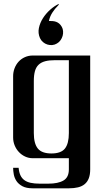

<svg xmlns="http://www.w3.org/2000/svg" viewBox="-20 -829 567 1006"><path d="M48.8 50.3Q48.8 65.9 52.2 84.7Q55.7 103.5 66.4 119.6Q77.1 135.7 97.4 146.7Q117.7 157.7 151.9 157.7H340.8Q367.7 157.7 388.7 152.6Q409.7 147.5 423.8 135.7Q438 124 445.3 105Q452.6 85.9 452.6 58.6V-538.1H151.9Q129.4 -538.1 110.4 -529.5Q91.3 -521 77.6 -506.1Q64 -491.2 56.4 -471.4Q48.8 -451.7 48.8 -429.7V-108.4Q48.8 -86.4 56.9 -66.9Q64.9 -47.4 78.9 -32.5Q92.8 -17.6 111.6 -8.8Q130.4 0 151.9 0H340.8V58.6Q340.8 100.1 312.7 116.7Q284.7 133.3 232.9 133.3H188Q160.6 133.3 140.6 128.9Q120.6 124.5 107.4 114.7Q94.2 105 86.9 89.1Q79.6 73.2 77.6 50.3ZM249.5 -24.9Q199.2 -24.9 178.2 -50.8Q157.2 -76.7 157.2 -131.8V-404.8Q157.2 -435.5 163.1 -456.3Q168.9 -477.1 182.1 -489.7Q195.3 -502.4 216.6 -508.1Q237.8 -513.7 268.6 -513.7H340.8V-131.8Q340.8 -76.7 320.3 -50.8Q299.8 -24.9 249.5 -24.9ZM283.7 -799.3Q267.6 -783.7 254.4 -763.2Q241.2 -742.7 236.3 -719.2Q246.6 -719.2 256.1 -718.5Q265.6 -717.8 274.4 -714.6Q283.2 -711.4 290.5 -705.1Q297.9 -698.7 303.7 -688.5Q309.6 -678.2 310.5 -665.5Q311.5 -652.8 308.1 -640.9Q304.7 -628.9 297.1 -618.2Q289.6 -607.4 278.3 -601.1Q267.1 -594.2 253.9 -593Q240.7 -591.8 228.3 -595.7Q215.8 -599.6 205.6 -608.2Q195.3 -616.7 189.5 -629.4Q178.2 -654.8 183.8 -682.1Q189.5 -709.5 205.1 -733.9Q220.7 -758.3 242.9 -778.1Q265.1 -797.9 288.1 -808.6Q288.1 -804.7 287.6 -804Q287.1 -803.2 283.7 -799.3Z"/></svg>

Font: Unique
Style: Regular
Weight: 400
Designer: Anna Pocius (aka Artmaker)
Foundry: Anna Pocius
Version: Version 1.000 2013 initial release